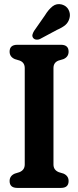

<svg xmlns="http://www.w3.org/2000/svg" viewBox="-20 -919 383 939"><path d="M241.5 -114.5Q241.5 -87.5 267.5 -77L290.5 -70Q315.5 -59 315.5 -33.5Q315.5 0 278 0H65Q27 0 27 -33.5Q27 -59 52.5 -70L75 -77Q101 -87.5 101 -114.5V-586Q101 -613 77 -622.5L52.5 -630Q27 -641 27 -666.5Q27 -700 65 -700H278Q315.5 -700 315.5 -666.5Q315.5 -641 290.5 -630L265.5 -622.5Q241.5 -613 241.5 -586ZM199.5 -843.5Q217.5 -873 237.2 -888.2Q257 -903.5 282.5 -897Q305.5 -890.5 315.5 -870.8Q325.5 -851 320 -830.5Q314.5 -809.5 300 -797Q285.5 -784.5 258 -772.5L175 -728Q166.5 -724 157.2 -725.2Q148 -726.5 142.5 -733Q136.5 -741 138.8 -749.8Q141 -758.5 146.5 -767.5Z"/></svg>

Font: Fraunces 144pt S100 SemiBold
Style: Regular
Weight: 600
Version: Version 1.000; ttfautohint (v1.8.3)